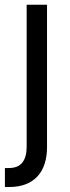

<svg xmlns="http://www.w3.org/2000/svg" viewBox="-33 -565 290 790"><path d="M160.5 -545.5V39.8Q160.5 77.8 150.9 108.1Q141.3 138.5 121.8 160Q102.3 181.5 73 193Q43.7 204.5 4.3 204.5H-12.8V126.4H2.8Q41.2 126.4 58.9 103.9Q76.7 81.3 76.7 39.8V-545.5Z"/></svg>

Font: Fast_Sans-Dotted
Style: Regular
Weight: 400
Version: Version 3.018